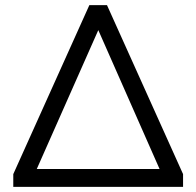

<svg xmlns="http://www.w3.org/2000/svg" viewBox="-20 -732 768 752"><path d="M399 -712 697 -50V0H32V-50L330 -712ZM365 -614 124 -70H605Z"/></svg>

Font: Muli-Regular
Style: Regular
Weight: 400
Version: Version 2.000